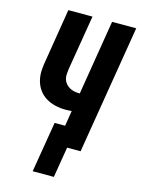

<svg xmlns="http://www.w3.org/2000/svg" viewBox="-134 -810 776 1060"><g transform="rotate(15 254.5 -280.0)"><path d="M161 175 209 -114H269L283 -202Q274 -201 265 -200.5Q256 -200 247 -200Q217 -200 188 -207Q159 -214 134.5 -229Q110 -244 93.5 -267.5Q77 -291 70 -319.5Q63 -348 65 -378.5Q67 -409 73 -440L121 -735H259L207 -421Q205 -406 204 -391Q203 -376 207 -362.5Q211 -349 220.5 -338Q230 -327 242 -320Q254 -313 268.5 -310Q283 -307 298 -307Q299 -307 299.5 -307Q300 -307 301 -307L371 -735H509L388 0H311L282 175Z"/></g></svg>

Font: Iosevka SS04 Heavy Oblique
Style: Regular
Weight: 900
Italic angle: -9°
Monospace: yes
Designer: Belleve Invis
Foundry: Belleve Invis
Version: Version 19.0.0; ttfautohint (v1.8.4)